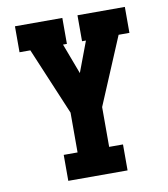

<svg xmlns="http://www.w3.org/2000/svg" viewBox="-82 -600 765 874"><g transform="rotate(-10 300.0 -162.5)"><path d="M163 205V85H227V-99L96 -410H46V-530H265V-410H247L300 -269L353 -410H335V-530H554V-410H504L373 -99V85H437V205Z"/></g></svg>

Font: Iosevka Slab Heavy Extended
Style: Regular
Weight: 900
Width: 7
Monospace: yes
Designer: Belleve Invis
Foundry: Belleve Invis
Version: Version 11.1.0; ttfautohint (v1.8.3)